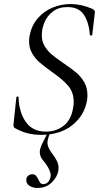

<svg xmlns="http://www.w3.org/2000/svg" viewBox="-20 -656 502 951"><path d="M53 -22Q45 -27 47 -41L61 -173Q61 -178 66.5 -178Q72 -178 72 -173Q74 -101 107.5 -52.5Q141 -4 208 -4Q257 -4 294.5 -32.5Q332 -61 342 -121Q345 -138 345 -151Q345 -200 316.5 -232.5Q288 -265 234 -302Q197 -329 175.5 -347.5Q154 -366 139 -392Q124 -418 124 -452Q124 -466 127 -481Q137 -531 167.5 -566Q198 -601 241 -618.5Q284 -636 330 -636Q383 -636 438 -612Q451 -605 450 -595L437 -484Q437 -480 431.5 -480Q426 -480 425 -484Q421 -543 396 -582Q371 -621 314 -621Q271 -621 242.5 -599.5Q214 -578 200.5 -546Q187 -514 187 -482Q187 -451 201.5 -427Q216 -403 237 -385.5Q258 -368 296 -342Q334 -316 357.5 -296.5Q381 -277 397 -249Q413 -221 413 -186Q413 -168 411 -158Q398 -84 338 -36Q278 12 183 12Q149 12 118 4.5Q87 -3 53 -22ZM110 235Q110 223 119 215Q128 207 140 207Q151 207 157 213Q163 219 170 233Q175 244 180 250Q185 256 194 256Q222 256 231 218Q234 187 193 138Q177 119 177 97Q177 82 187 60L217 0H229Q215 33 215 51Q215 74 238 104Q254 125 262 141.5Q270 158 270 175Q270 184 269 188Q265 219 237 247Q209 275 166 275Q143 275 126.5 264.5Q110 254 110 235Z"/></svg>

Font: Cormorant Garamond
Style: Italic
Weight: 400
Italic angle: -10°
Designer: Christian Thalmann (Catharsis Fonts)
Foundry: Catharsis Fonts
Version: Version 4.000